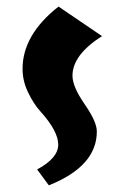

<svg xmlns="http://www.w3.org/2000/svg" viewBox="-20 -471 375 578"><path d="M47.9 -263.7Q47.9 -366.2 156.2 -451.2L287.1 -362.3Q198.2 -305.7 198.2 -243.2Q198.2 -210 234.9 -157.2Q271.5 -104.5 271.5 -75.2Q271.5 29.3 127 86.9L91.8 39.1Q155.3 4.9 155.3 -35.6Q155.3 -76.2 101.6 -135.7Q81.1 -158.2 64.5 -192.9Q47.9 -227.5 47.9 -263.7Z"/></svg>

Font: Ravi Prakash
Style: Regular
Weight: 400
Designer: Appaji Ambarisha Darbha
Version: Version 1.0.4; ttfautohint (v1.2.42-39fb)